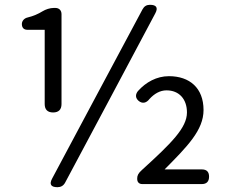

<svg xmlns="http://www.w3.org/2000/svg" viewBox="-20 -766 943 799"><path d="M236 -515V-707C236 -723 226 -733 210 -733H204C188 -733 170 -727 157 -719C139 -708 119 -699 94 -693C81 -690 71 -679 71 -666C71 -651 79 -642 94 -642H118H166V-333C166 -310 178 -298 201 -298C224 -298 236 -310 236 -333V-515ZM380 -366 197 -23C184 1 192 13 219 13C233 13 244 7 251 -6L443 -366L626 -710C639 -734 631 -746 604 -746C590 -746 580 -740 573 -727ZM757 -61H665C759 -156 827 -224 827 -308C827 -400 769 -449 683 -449C632 -449 587 -424 554 -387C543 -373 543 -359 556 -347C572 -333 589 -337 602 -354C622 -376 646 -390 673 -390C725 -390 758 -354 758 -298C758 -234 693 -170 571 -59C555 -45 551 -35 551 -24V-21C551 -8 559 0 572 0H700H820C840 0 850 -11 850 -31C850 -51 840 -61 820 -61Z"/></svg>

Font: GenSenRounded2 TW R
Style: Regular
Weight: 400
Version: Version 2.100;PS 2.1;hotconv 16.6.51;makeotf.lib2.5.65220 DE